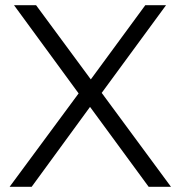

<svg xmlns="http://www.w3.org/2000/svg" viewBox="-20 -720 696 740"><path d="M17 0 283 -360 34 -700H119L330 -414L540 -700H620L372 -362L639 0H553L327 -308L102 0Z"/></svg>

Font: Belfius21
Style: Regular
Weight: 400
Designer: Montserrat's base design by Julieta Ulanovsky, modified by Coast SPRL for Belfius Bank NV.
Foundry: Montserrat's base design by Julieta Ulanovsky, modified by Coast SPRL for Belfius Bank NV.
Version: Version 2.000;FEAKit 1.0